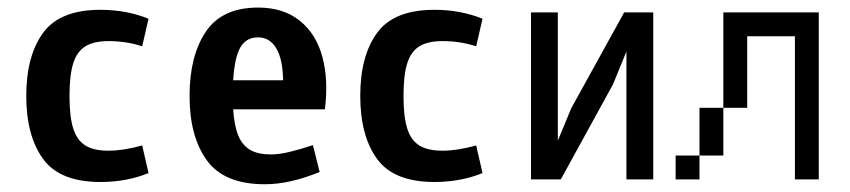

<svg xmlns="http://www.w3.org/2000/svg" viewBox="-20 -470 2228 503"><path d="M352.5 -348.6Q311.5 -362.3 264.6 -362.3Q225.6 -362.3 203.6 -348.6Q181.6 -335 171.9 -304.2Q162.1 -273.4 162.1 -218.8Q162.1 -164.1 171.9 -133.3Q181.6 -102.5 203.6 -88.9Q225.6 -75.2 264.6 -75.2Q302.7 -75.2 352.5 -88.9L369.1 -16.6Q311.5 6.8 243.2 6.8Q136.7 6.8 92.8 -53.7Q48.8 -114.3 48.8 -218.8Q48.8 -323.2 92.8 -383.8Q136.7 -444.3 243.2 -444.3Q311.5 -444.3 369.1 -420.9Z M673.8 12.7Q567.4 12.7 522 -49.8Q476.6 -112.3 476.6 -218.8Q476.6 -323.2 519 -386.7Q561.5 -450.2 656.2 -450.2Q722.7 -450.2 765.6 -415.5Q808.6 -380.9 824.7 -320.3Q840.8 -259.8 831.1 -183.6H590.8Q593.8 -139.6 604.5 -114.3Q615.2 -88.9 635.7 -77.1Q656.2 -65.4 689.5 -65.4Q711.9 -65.4 739.7 -72.3Q767.6 -79.1 799.8 -89.8L817.4 -19.5Q739.3 12.7 673.8 12.7ZM721.7 -259.8Q720.7 -315.4 703.6 -343.8Q686.5 -372.1 656.2 -372.1Q625 -372.1 609.9 -346.2Q594.7 -320.3 590.8 -259.8Z M1227.5 -348.6Q1186.5 -362.3 1139.6 -362.3Q1100.6 -362.3 1078.6 -348.6Q1056.6 -335 1046.9 -304.2Q1037.1 -273.4 1037.1 -218.8Q1037.1 -164.1 1046.9 -133.3Q1056.6 -102.5 1078.6 -88.9Q1100.6 -75.2 1139.6 -75.2Q1177.7 -75.2 1227.5 -88.9L1244.1 -16.6Q1186.5 6.8 1118.2 6.8Q1011.7 6.8 967.8 -53.7Q923.8 -114.3 923.8 -218.8Q923.8 -323.2 967.8 -383.8Q1011.7 -444.3 1118.2 -444.3Q1186.5 -444.3 1244.1 -420.9Z M1371.1 -437.5H1441.4V-101.6L1476.6 -186.5L1615.2 -437.5H1691.4V0H1621.1V-335L1585.9 -249L1449.2 0H1371.1Z M2000 -437.5V-375H1937.5V-437.5ZM1937.5 -437.5V-375H1875V-437.5ZM2062.5 -437.5V-375H2000V-437.5ZM2125 -437.5V-375H2062.5V-437.5ZM2125 -375V-312.5H2062.5V-375ZM2125 -312.5V-250H2062.5V-312.5ZM2125 -250V-187.5H2062.5V-250ZM2125 -187.5V-125H2062.5V-187.5ZM2125 -125V-62.5H2062.5V-125ZM2125 -62.5V0H2062.5V-62.5ZM1812.5 -62.5V0H1750V-62.5ZM1875 -125V-62.5H1812.5V-125ZM1937.5 -375V-312.5H1875V-375ZM1937.5 -312.5V-250H1875V-312.5ZM1937.5 -250V-187.5H1875V-250ZM1875 -187.5V-125H1812.5V-187.5Z"/></svg>

Font: Sudo Variable
Style: Regular
Weight: 400
Monospace: yes
Designer: Jens Kutilek
Foundry: Jens Kutilek
Version: Version 0.040